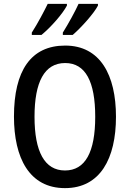

<svg xmlns="http://www.w3.org/2000/svg" viewBox="-20 -960 670 990"><path d="M485 -931V-940H385C370 -906 333 -838 304 -792V-780H355C397 -816 464 -890 485 -931ZM325 -931V-940H226C209 -905 175 -840 144 -792V-780H194C243 -820 303 -889 325 -931ZM578 -358C578 -573 497 -725 316 -725C139 -725 52 -595 52 -359C52 -146 131 10 315 10C497 10 578 -143 578 -358ZM158 -358C158 -537 209 -635 316 -635C421 -635 471 -539 471 -358C471 -176 420 -81 315 -81C210 -81 158 -178 158 -358Z"/></svg>

Font: Noto Sans Thai Cond Med
Style: Regular
Weight: 500
Width: 3
Designer: Monotype Design Team
Foundry: Monotype Imaging Inc.
Version: Version 2.002